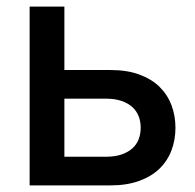

<svg xmlns="http://www.w3.org/2000/svg" viewBox="-20 -560 590 580"><path d="M314 0H69.5V-540H174.5V-348.5H314Q363.5 -348.5 400.5 -335Q437.5 -321.5 461.8 -297.8Q486 -274 498 -242.2Q510 -210.5 510 -174Q510 -137.5 498 -105.8Q486 -74 461.8 -50.5Q437.5 -27 400.5 -13.5Q363.5 0 314 0ZM299.5 -86.5Q327 -86.5 346.8 -93.2Q366.5 -100 379.5 -111.5Q392.5 -123 398.8 -139.2Q405 -155.5 405 -174Q405 -193 398.8 -209Q392.5 -225 379.5 -236.8Q366.5 -248.5 346.8 -255.2Q327 -262 299.5 -262H174.5V-86.5Z"/></svg>

Font: Vela Sans SemBd
Style: Regular
Weight: 600
Designer: Principal design: Mikhail Sharanda - project Manrope.
Design modification: Ravid Balaliev
Foundry: Mikhail Sharanda
Version: Version 1.001